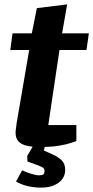

<svg xmlns="http://www.w3.org/2000/svg" viewBox="-20 -659 425 875"><path d="M164 11Q103 11 77 -4.5Q51 -20 51 -54Q51 -62 53 -75.5Q55 -89 56 -99L113 -431H27L37 -507H125L148 -622L286 -639L263 -507H385L374 -431H251L200 -89H328V-16Q325 -15 304.5 -8Q284 -1 248.5 5Q213 11 164 11ZM167 196Q133 196 103.5 188.5Q74 181 53 168L81 117Q97 125 120.5 132.5Q144 140 157 140Q171 140 177 136Q183 132 183 119Q183 109 173 103.5Q163 98 149 93L105 77L104 52L134 0H186L180 27L220 45Q243 55 260 70.5Q277 86 277 115Q277 152 246.5 174Q216 196 167 196Z"/></svg>

Font: Faustina ExtraBold
Style: Italic
Weight: 800
Italic angle: -8°
Designer: Alfonso Garcia
Foundry: http://www.omnibus-type.com
Version: Version 1.200